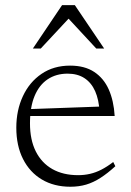

<svg xmlns="http://www.w3.org/2000/svg" viewBox="-20 -700 497 730"><path d="M246.5 -450.5Q302 -450.5 338.2 -426.5Q374.5 -402.5 393.5 -359.8Q412.5 -317 416 -259H87L86.5 -285L380 -295.5L358.5 -275.5Q356 -321 341.8 -353.2Q327.5 -385.5 301.2 -402.8Q275 -420 237 -420Q193.5 -420 161.2 -398.5Q129 -377 111.5 -335Q94 -293 94 -231Q94 -168.5 116 -124.5Q138 -80.5 179 -57.2Q220 -34 277 -34Q300.5 -34 322.2 -39Q344 -44 365.5 -55Q387 -66 410.5 -84L418.5 -68Q389 -41 362.2 -23.8Q335.5 -6.5 307.8 1.8Q280 10 247.5 10Q185.5 10 139.2 -17.5Q93 -45 67.5 -95.5Q42 -146 42 -214.5Q42 -280.5 67 -334.2Q92 -388 138 -419.2Q184 -450.5 246.5 -450.5ZM105 -515.5 216 -680.5H264.5L376 -515.5H346L231 -639.5H250.5L135 -515.5Z"/></svg>

Font: Newsreader 16pt Light
Style: Regular
Weight: 300
Designer: Hugues Gentile
Foundry: Production Type
Version: Version 1.003